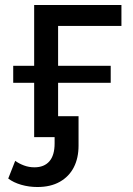

<svg xmlns="http://www.w3.org/2000/svg" viewBox="-20 -550 532 770"><path d="M117 0V-218H33V-286H117V-530H467V-446H213V-286H424V-218H213V-84H295V34Q295 84 276 121Q257 158 220 179Q183 200 130 200Q96 200 65 191Q34 182 13 166L41 95Q56 106 76 113.5Q96 121 118 121Q157 121 178 97Q199 73 199 25V0Z"/></svg>

Font: Montserrat Z Med
Style: Regular
Weight: 500
Designer: Julieta Ulanovsky
Foundry: Julieta Ulanovsky
Version: Version 8.000